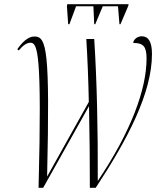

<svg xmlns="http://www.w3.org/2000/svg" viewBox="-20 -901 749 921"><path d="M307 -785H313L345 -871H428L432 -785H437L473 -871H546L553 -785H558L595 -872L597 -881H303L301 -872ZM165 0H187L407 -392C410 -255 411 -119 411 0H439C592 -232 709 -455 709 -642C709 -702 691 -727 660 -727C638 -727 620 -711 619 -695C668 -695 683 -678 683 -620C683 -473 609 -271 449 -33C450 -275 445 -511 432 -714H394C400 -617 404 -515 406 -412L206 -54C220 -663 204 -726 145 -726C113 -726 85 -696 63 -665L70 -659C90 -683 108 -696 126 -696C160 -696 182 -651 165 0Z"/></svg>

Font: Noto Serif Display ExtraCondensed ExtraLight
Style: Italic
Weight: 200
Width: 2
Italic angle: -12°
Designer: Monotype Design Team
Foundry: Monotype Imaging Inc.
Version: Version 2.009